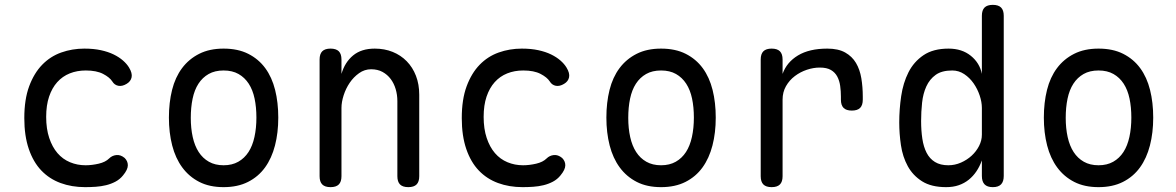

<svg xmlns="http://www.w3.org/2000/svg" viewBox="-20 -760 4840 790"><path d="M80 -274Q80 -351 100 -405Q120 -459 153.5 -493.5Q187 -528 232 -544Q277 -560 327 -560Q365 -560 395 -553.5Q425 -547 447.5 -536Q470 -525 486 -511Q502 -497 511 -482Q525 -459 521.5 -442Q518 -425 501 -415Q483 -404 467 -407Q451 -410 442 -425Q431 -442 404 -456Q377 -470 333 -470Q297 -470 267 -458Q237 -446 215.5 -422Q194 -398 182 -362.5Q170 -327 170 -279Q170 -230 182.5 -192.5Q195 -155 216.5 -130Q238 -105 268 -92.5Q298 -80 332 -80Q358 -80 386 -86.5Q414 -93 429 -108Q441 -120 458.5 -122Q476 -124 493 -110Q499 -104 502.5 -96.5Q506 -89 506 -80Q506 -71 501 -60.5Q496 -50 486 -38Q473 -22 455 -12.5Q437 -3 416.5 2Q396 7 374 8.5Q352 10 330 10Q275 10 229 -7Q183 -24 150 -58.5Q117 -93 98.5 -147Q80 -201 80 -274Z M900 10Q842 10 800 -11.5Q758 -33 730 -71Q702 -109 688.5 -161.5Q675 -214 675 -276Q675 -338 688 -390Q701 -442 729 -479.5Q757 -517 799.5 -538.5Q842 -560 900 -560Q959 -560 1001.5 -538.5Q1044 -517 1071.5 -479.5Q1099 -442 1112 -390Q1125 -338 1125 -276Q1125 -214 1111.5 -161.5Q1098 -109 1070.5 -71Q1043 -33 1000.5 -11.5Q958 10 900 10ZM900 -80Q935 -80 960.5 -94.5Q986 -109 1002.5 -134.5Q1019 -160 1027 -196.5Q1035 -233 1035 -276Q1035 -319 1027.5 -354.5Q1020 -390 1003.5 -415.5Q987 -441 961.5 -455.5Q936 -470 900 -470Q864 -470 838.5 -455.5Q813 -441 796.5 -415.5Q780 -390 772.5 -354Q765 -318 765 -275Q765 -232 773 -196Q781 -160 797.5 -134.5Q814 -109 839.5 -94.5Q865 -80 900 -80Z M1385 -316V-35Q1385 -12 1374 -1Q1363 10 1340 10Q1317 10 1306 -1Q1295 -12 1295 -35V-515Q1295 -538 1306 -549Q1317 -560 1340 -560Q1363 -560 1374 -549Q1385 -538 1385 -515V-456Q1399 -504 1433 -532Q1467 -560 1522 -560Q1562 -560 1595.5 -546.5Q1629 -533 1653.5 -508Q1678 -483 1691.5 -448Q1705 -413 1705 -370V-35Q1705 -12 1694 -1Q1683 10 1660 10Q1637 10 1626 -1Q1615 -12 1615 -35V-344Q1615 -370 1608 -393.5Q1601 -417 1587.5 -435Q1574 -453 1554 -464Q1534 -475 1507 -475Q1480 -475 1457.5 -459Q1435 -443 1419 -419.5Q1403 -396 1394 -368Q1385 -340 1385 -316Z M1880 -274Q1880 -351 1900 -405Q1920 -459 1953.5 -493.5Q1987 -528 2032 -544Q2077 -560 2127 -560Q2165 -560 2195 -553.5Q2225 -547 2247.5 -536Q2270 -525 2286 -511Q2302 -497 2311 -482Q2325 -459 2321.5 -442Q2318 -425 2301 -415Q2283 -404 2267 -407Q2251 -410 2242 -425Q2231 -442 2204 -456Q2177 -470 2133 -470Q2097 -470 2067 -458Q2037 -446 2015.5 -422Q1994 -398 1982 -362.5Q1970 -327 1970 -279Q1970 -230 1982.5 -192.5Q1995 -155 2016.5 -130Q2038 -105 2068 -92.5Q2098 -80 2132 -80Q2158 -80 2186 -86.5Q2214 -93 2229 -108Q2241 -120 2258.5 -122Q2276 -124 2293 -110Q2299 -104 2302.5 -96.5Q2306 -89 2306 -80Q2306 -71 2301 -60.5Q2296 -50 2286 -38Q2273 -22 2255 -12.5Q2237 -3 2216.5 2Q2196 7 2174 8.5Q2152 10 2130 10Q2075 10 2029 -7Q1983 -24 1950 -58.5Q1917 -93 1898.5 -147Q1880 -201 1880 -274Z M2700 10Q2642 10 2600 -11.5Q2558 -33 2530 -71Q2502 -109 2488.5 -161.5Q2475 -214 2475 -276Q2475 -338 2488 -390Q2501 -442 2529 -479.5Q2557 -517 2599.5 -538.5Q2642 -560 2700 -560Q2759 -560 2801.5 -538.5Q2844 -517 2871.5 -479.5Q2899 -442 2912 -390Q2925 -338 2925 -276Q2925 -214 2911.5 -161.5Q2898 -109 2870.5 -71Q2843 -33 2800.5 -11.5Q2758 10 2700 10ZM2700 -80Q2735 -80 2760.5 -94.5Q2786 -109 2802.5 -134.5Q2819 -160 2827 -196.5Q2835 -233 2835 -276Q2835 -319 2827.5 -354.5Q2820 -390 2803.5 -415.5Q2787 -441 2761.5 -455.5Q2736 -470 2700 -470Q2664 -470 2638.5 -455.5Q2613 -441 2596.5 -415.5Q2580 -390 2572.5 -354Q2565 -318 2565 -275Q2565 -232 2573 -196Q2581 -160 2597.5 -134.5Q2614 -109 2639.5 -94.5Q2665 -80 2700 -80Z M3155 10Q3132 10 3121 -1Q3110 -12 3110 -35V-515Q3110 -538 3121 -549Q3132 -560 3155 -560Q3178 -560 3189 -549Q3200 -538 3200 -515V-456Q3217 -504 3263.5 -532Q3310 -560 3384 -560Q3429 -560 3457.5 -544Q3486 -528 3502 -501Q3518 -474 3524 -438Q3530 -402 3530 -362V-350Q3530 -327 3519 -316Q3508 -305 3485 -305Q3462 -305 3451 -316Q3440 -327 3440 -350V-362Q3440 -385 3437 -406.5Q3434 -428 3425 -445Q3416 -462 3399 -472Q3382 -482 3353 -482Q3327 -482 3300 -473Q3273 -464 3250.5 -447Q3228 -430 3214 -405.5Q3200 -381 3200 -350V-35Q3200 -12 3189 -1Q3178 10 3155 10Z M4065 10Q4042 10 4031 -1.5Q4020 -13 4020 -36V-100Q4011 -75 3997.5 -55Q3984 -35 3966 -20.5Q3948 -6 3925 2Q3902 10 3873 10Q3812 10 3774 -14Q3736 -38 3715 -76.5Q3694 -115 3687 -162.5Q3680 -210 3680 -256Q3680 -310 3688 -364.5Q3696 -419 3718 -462.5Q3740 -506 3780 -533Q3820 -560 3883 -560Q3938 -560 3974.5 -530.5Q4011 -501 4020 -456V-695Q4020 -718 4031 -729Q4042 -740 4065 -740Q4088 -740 4099 -729Q4110 -718 4110 -695V-36Q4110 -13 4099 -1.5Q4088 10 4065 10ZM3882 -80Q3909 -80 3934 -91Q3959 -102 3978 -119.5Q3997 -137 4008.5 -159.5Q4020 -182 4020 -206V-316Q4020 -340 4011 -367Q4002 -394 3986 -417Q3970 -440 3947.5 -455Q3925 -470 3898 -470Q3855 -470 3830 -452Q3805 -434 3791.5 -404.5Q3778 -375 3774 -337.5Q3770 -300 3770 -262Q3770 -223 3775 -189.5Q3780 -156 3792.5 -131.5Q3805 -107 3827 -93.5Q3849 -80 3882 -80Z M4500 10Q4442 10 4400 -11.5Q4358 -33 4330 -71Q4302 -109 4288.5 -161.5Q4275 -214 4275 -276Q4275 -338 4288 -390Q4301 -442 4329 -479.5Q4357 -517 4399.5 -538.5Q4442 -560 4500 -560Q4559 -560 4601.5 -538.5Q4644 -517 4671.5 -479.5Q4699 -442 4712 -390Q4725 -338 4725 -276Q4725 -214 4711.5 -161.5Q4698 -109 4670.5 -71Q4643 -33 4600.5 -11.5Q4558 10 4500 10ZM4500 -80Q4535 -80 4560.5 -94.5Q4586 -109 4602.5 -134.5Q4619 -160 4627 -196.5Q4635 -233 4635 -276Q4635 -319 4627.5 -354.5Q4620 -390 4603.5 -415.5Q4587 -441 4561.5 -455.5Q4536 -470 4500 -470Q4464 -470 4438.5 -455.5Q4413 -441 4396.5 -415.5Q4380 -390 4372.5 -354Q4365 -318 4365 -275Q4365 -232 4373 -196Q4381 -160 4397.5 -134.5Q4414 -109 4439.5 -94.5Q4465 -80 4500 -80Z"/></svg>

Font: Maple Mono NF CN
Style: Regular
Weight: 400
Monospace: yes
Designer: subframe7536
Version: Version 7.000